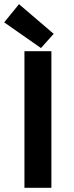

<svg xmlns="http://www.w3.org/2000/svg" viewBox="-33 -899 353 919"><path d="M84 0H213V-654H84ZM163 -669 224 -737 58 -879 -13 -792Z"/></svg>

Font: Source Sans Pro SemBd
Style: Regular
Weight: 700
Designer: Paul D. Hunt
Foundry: Adobe Systems Incorporated
Version: Version 2.020;PS 2.0;hotconv 1.0.86;makeotf.lib2.5.63406